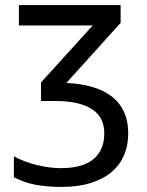

<svg xmlns="http://www.w3.org/2000/svg" viewBox="-20 -734 585 764"><path d="M244.1 -403.8Q300.3 -401.4 345.7 -388.4Q391.1 -375.5 423.3 -351.1Q455.6 -326.7 472.9 -289.8Q490.2 -252.9 490.2 -203.1Q490.2 -156.2 473.9 -117.2Q457.5 -78.1 424.3 -49.8Q391.1 -21.5 341.1 -5.9Q291 9.8 224.1 9.8Q170.4 9.8 123.5 1.5Q76.7 -6.8 35.2 -28.8V-111.8Q56.2 -100.6 79.6 -91.8Q103 -83 127.2 -77.1Q151.4 -71.3 175.5 -68.1Q199.7 -64.9 222.2 -64.9Q309.1 -64.9 352.1 -101.1Q395 -137.2 395 -203.1Q395 -269 344.5 -300.5Q293.9 -332 203.1 -332H143.1V-405.8L349.1 -632.8H55.2V-713.9H460V-643.1Z"/></svg>

Font: Genotype
Style: Regular
Weight: 400
Foundry: Ascender Corporation
Version: Version 1.00